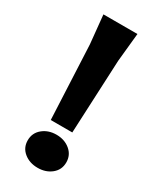

<svg xmlns="http://www.w3.org/2000/svg" viewBox="-195 -810 724 880"><g transform="rotate(30 167.0 -370.0)"><path d="M92 -600 77 -750H257L242 -600L224 -210H110ZM65 -77Q65 -116 94.5 -140.5Q124 -165 167 -165Q210 -165 239.5 -140.5Q269 -116 269 -77Q269 -38 239.5 -14Q210 10 167 10Q124 10 94.5 -14Q65 -38 65 -77Z"/></g></svg>

Font: Farro
Style: Bold
Weight: 700
Designer: Aceler Chua
Foundry: Grayscale Limited
Version: Version 1.101